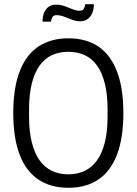

<svg xmlns="http://www.w3.org/2000/svg" viewBox="-20 -880 649 912"><path d="M305 12Q221 12 162.5 -27Q104 -66 73.5 -145Q43 -224 43 -343Q43 -462 73.5 -541Q104 -620 162.5 -659Q221 -698 305 -698Q389 -698 447 -659Q505 -620 535.5 -541Q566 -462 566 -343Q566 -224 535.5 -145Q505 -66 447 -27Q389 12 305 12ZM305 -52Q348 -52 382.5 -68.5Q417 -85 441 -118.5Q465 -152 478 -204Q491 -256 491 -327V-359Q491 -431 478 -483Q465 -535 441 -568.5Q417 -602 382.5 -618Q348 -634 305 -634Q261 -634 226.5 -618Q192 -602 168 -568.5Q144 -535 131 -483Q118 -431 118 -359V-327Q118 -256 131 -204Q144 -152 168 -118.5Q192 -85 226.5 -68.5Q261 -52 305 -52ZM182 -777Q182 -802 189.5 -820Q197 -838 211.5 -848Q226 -858 246 -858Q267 -858 286.5 -851Q306 -844 324 -836.5Q342 -829 358 -829Q372 -829 377.5 -837.5Q383 -846 385 -860H426Q426 -836 418 -817.5Q410 -799 395.5 -789Q381 -779 361 -779Q341 -779 321.5 -786.5Q302 -794 284 -801Q266 -808 249 -808Q235 -808 229.5 -799.5Q224 -791 222 -777Z"/></svg>

Font: Archivo Condensed Light
Style: Regular
Weight: 300
Width: 3
Designer: Hector Gatti
Foundry: Omnibus-Type
Version: Version 2.001